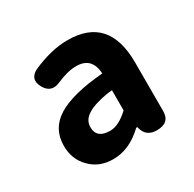

<svg xmlns="http://www.w3.org/2000/svg" viewBox="-98 -914 599 594"><g transform="rotate(-30 201.5 -617.0)"><path d="M149 -422Q98 -422 67 -455Q36 -486 36 -534Q36 -595 87 -627Q140 -660 251 -669Q248 -729 192 -729Q162 -729 123 -712Q86 -695 67 -729Q48 -763 81 -781Q150 -812 209 -812Q356 -812 356 -648V-540V-474Q356 -432 310 -432Q272 -432 263 -467L262 -471H258Q207 -422 149 -422ZM184 -503Q215 -503 251 -537V-609Q225 -607 197 -599Q175 -593 161 -584Q136 -569 136 -543Q136 -503 184 -503Z"/></g></svg>

Font: GenSenRounded2 TW B
Style: Regular
Weight: 700
Version: Version 2.000;PS 2;hotconv 16.6.51;makeotf.lib2.5.65220 DEVE